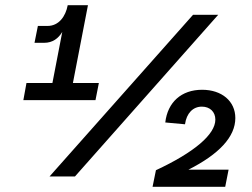

<svg xmlns="http://www.w3.org/2000/svg" viewBox="-20 -720 972 740"><path d="M70 -334H348L361 -400H261L319 -700H241C233 -657 207 -620 163 -620H126L113 -555H150C183 -555 205 -572 220 -597L182 -400H82ZM171 -40H269L821 -663H724ZM581 -64 568 0H848L861 -66H706C825 -126 887 -193 887 -265C887 -330 835 -374 759 -374C679 -374 626 -326 617 -248L693 -241C699 -284 724 -309 758 -309C789 -309 810 -289 810 -259C810 -202 729 -133 581 -64Z"/></svg>

Font: Uncut Sans Semibold Italic
Style: Regular
Weight: 600
Italic angle: -11°
Designer: Kasper Nordkvist
Foundry: UNCUT.wtf
Version: Version 1.304;Glyphs 3.2 (3246)